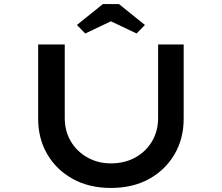

<svg xmlns="http://www.w3.org/2000/svg" viewBox="-20 -920 1093 946"><path d="M526 6Q419 6 338.5 -38.5Q258 -83 213 -160Q168 -237 168 -335V-701H299V-339Q299 -274 329 -223.5Q359 -173 411 -144Q463 -115 526 -115Q594 -115 646.5 -144Q699 -173 729 -223.5Q759 -274 759 -339V-701H885V-335Q885 -237 840 -160Q795 -83 715 -38.5Q635 6 526 6ZM400 -755 359 -797 487 -900H566L694 -797L653 -755L512 -822H541Z"/></svg>

Font: Lexend Zetta Medium
Style: Regular
Weight: 500
Designer: Bonnie Shaver-Troup, Thomas Jockin
Foundry: Lexend
Version: Version 1.007